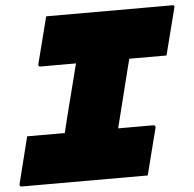

<svg xmlns="http://www.w3.org/2000/svg" viewBox="-86 -751 812 803"><g transform="rotate(-5 320.0 -350.0)"><path d="M502 0H-27Q-33 0 -34.5 -3.5Q-36 -7 -35 -11Q-23 -60 -10.5 -109Q2 -158 14 -207H172L186 -265Q201 -322 215 -379Q229 -436 244 -493H95Q89 -493 87.5 -496.5Q86 -500 87 -504Q100 -553 112 -602Q124 -651 137 -700H666Q678 -700 674 -689Q661 -640 649 -591Q637 -542 624 -493H468Q465 -483 462.5 -472.5Q460 -462 457 -451Q442 -390 426.5 -329Q411 -268 396 -207H543Q554 -207 552 -196Q539 -147 527 -98Q515 -49 502 0Z"/></g></svg>

Font: Recursive Mn Lnr St XBk
Style: Italic
Weight: 1000
Italic angle: -15°
Monospace: yes
Version: Version 1.079;hotconv 1.0.112;makeotfexe 2.5.65598; ttfautoh